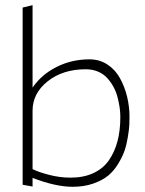

<svg xmlns="http://www.w3.org/2000/svg" viewBox="-20 -718 558 737"><path d="M323.2 -490.2Q255.4 -490.2 197.5 -461.2Q139.6 -432.1 105 -381.8V-698.2L66.9 -689V-8.8L105 -2V-35.2Q193.4 -1 258.8 -1Q302.7 -1 338.1 -13.4Q373.5 -25.9 395.8 -44.4Q418 -63 434.3 -90.3Q450.7 -117.7 458.5 -140.9Q466.3 -164.1 470.9 -193.1Q475.6 -222.2 476.3 -237.1Q477.1 -252 477.1 -269Q477.1 -309.1 467.8 -347.2Q458.5 -385.3 440.4 -418Q422.4 -450.7 392.1 -470.5Q361.8 -490.2 323.2 -490.2ZM251 -36.1Q209.5 -36.1 168.2 -46.9Q127 -57.6 105 -68.8V-293Q105 -359.9 163.1 -406Q221.2 -452.1 309.1 -452.1Q334.5 -452.1 355.5 -443.4Q376.5 -434.6 390.6 -419.4Q404.8 -404.3 415 -385.7Q425.3 -367.2 430.9 -345.9Q436.5 -324.7 439.2 -305.9Q441.9 -287.1 441.9 -269Q441.9 -217.8 431.2 -176.5Q420.4 -135.3 398.4 -103.3Q376.5 -71.3 338.9 -53.7Q301.3 -36.1 251 -36.1Z"/></svg>

Font: Comic Neue Angular Light
Style: Regular
Weight: 300
Designer: Craig Rozynski
Foundry: Craig Rozynski
Version: Version 2.003